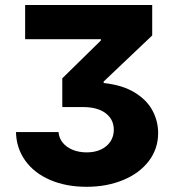

<svg xmlns="http://www.w3.org/2000/svg" viewBox="-20 -550 686 757"><path d="M322.3 50.8Q353.5 50.8 377.7 39.6Q401.9 28.3 415.3 8.1Q428.7 -12.2 428.7 -38.1Q428.7 -79.1 396.7 -103.5Q364.7 -127.9 307.6 -127.9H225.6V-241.2L377.9 -390.6V-395.5H79.1V-530.3H580.1V-410.2L388.7 -228.5V-222.7Q462.9 -214.8 511 -185.3Q559.1 -155.8 581.3 -114Q603.5 -72.3 603.5 -25.4Q603.5 36.6 566.7 85Q529.8 133.3 465.3 159.9Q400.9 186.5 321.3 186.5Q240.2 186.5 177.5 159.4Q114.7 132.3 79.6 83.3Q44.4 34.2 43 -29.3H210.9Q212.4 -5.9 227.3 12.5Q242.2 30.8 266.8 40.8Q291.5 50.8 322.3 50.8Z"/></svg>

Font: Pretendard ExtraBold
Style: Regular
Weight: 800
Designer: Base glyphs from Inter by Rasmus Andersson; Hangeul glyphs from Noto Sans CJK(Source Han Sans) by Jang Soo-young and Kan
Foundry: Kil Hyung-jin
Version: Version 1.309